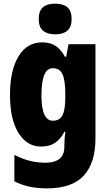

<svg xmlns="http://www.w3.org/2000/svg" viewBox="-20 -796 600 1056"><path d="M211 -563Q255 -563 284.5 -544.5Q314 -526 337 -484H344L357 -553H505V-34Q505 99 441 169.5Q377 240 238 240Q184 240 141 230.5Q98 221 59 201V56Q105 79 145.5 89Q186 99 231 99Q279 99 306.5 78Q334 57 334 10V3Q334 -12 335.5 -33Q337 -54 340 -71H334Q313 -31 283 -10.5Q253 10 206 10Q128 10 81.5 -65Q35 -140 35 -273Q35 -410 82 -486.5Q129 -563 211 -563ZM270 -421Q208 -421 208 -271Q208 -132 271 -132Q308 -132 323.5 -162Q339 -192 339 -256V-283Q339 -355 323.5 -388Q308 -421 270 -421ZM284 -776Q327 -776 350.5 -756Q374 -736 374 -691Q374 -647 350 -627Q326 -607 284 -607Q241 -607 217 -627Q193 -647 193 -691Q193 -736 216 -756Q239 -776 284 -776Z"/></svg>

Font: Noto Sans Lao Condensed Black
Style: Regular
Weight: 900
Width: 3
Designer: Monotype Design Team
Foundry: Monotype Imaging Inc.
Version: Version 2.003; ttfautohint (v1.8.4.7-5d5b)